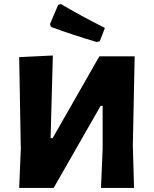

<svg xmlns="http://www.w3.org/2000/svg" viewBox="-20 -921 753 941"><path d="M279 -901Q366 -849 494 -784L469 -719L454 -715Q336 -750 230 -789L225 -803L265 -897ZM74 0 82 -191 74 -641 239 -649 228 -244H238L467 -645H640L631 -207L637 0H475L483 -191V-402H473L243 0Z"/></svg>

Font: Alegreya Sans SC ExtraBold
Style: Regular
Weight: 800
Designer: Juan Pablo del Peral
Foundry: Huerta Tipografica
Version: Version 2.007